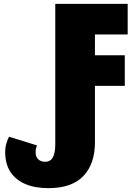

<svg xmlns="http://www.w3.org/2000/svg" viewBox="-20 -734 715 997"><path d="M231 243Q161 243 111 221.5Q61 200 34 158.5Q7 117 7 56Q7 31 13.5 9.5Q20 -12 27 -24L172 21Q168 31 166.5 39Q165 47 165 59Q165 79 178 92.5Q191 106 214 106Q243 106 255 82Q267 58 267 17V-714H643V-555H473V-447H628V-288H473V5Q473 117 413 180Q353 243 231 243Z"/></svg>

Font: Noto Sans Display Black
Style: Regular
Weight: 900
Designer: Monotype Design Team
Foundry: Monotype Imaging Inc.
Version: Version 2.003